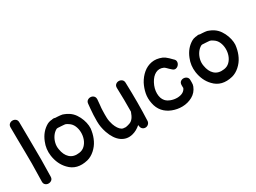

<svg xmlns="http://www.w3.org/2000/svg" viewBox="-44 -1303 2519 1892"><g transform="rotate(-30 1215.5 -357.0)"><path d="M160 -48Q163 -136 163.5 -239.5Q164 -343 162 -470Q160 -597 160 -666Q160 -691 145 -703.5Q130 -716 110 -716Q90 -716 75 -703.5Q60 -691 60 -666Q60 -606 61 -533Q62 -460 63 -387Q64 -314 64 -254Q64 -185 60 -52Q59 -27 73.5 -14Q88 -1 107.5 -0.5Q127 0 143 -11.5Q159 -23 160 -48Z M553 -7Q599 -19 639.5 -55Q680 -91 703 -138Q726 -184 735 -238Q741 -262 738 -296Q735 -330 722 -366.5Q709 -403 687 -435.5Q665 -468 632 -490Q619 -498 608 -504Q597 -510 585 -514L566 -521Q558 -523 543 -524.5Q528 -526 512.5 -527Q497 -528 489 -528Q474 -534 459 -531Q456 -530 451 -529Q438 -528 437 -528Q413 -524 397 -515Q319 -471 283 -379Q253 -307 264 -227Q279 -125 342 -60Q421 25 553 -7ZM522 -111Q454 -101 413 -139Q375 -174 364 -242Q357 -279 366 -315.5Q375 -352 395.5 -381.5Q416 -411 445 -427L452 -429Q453 -429 464 -430Q468 -429 471 -429Q477 -429 492 -428Q507 -427 521.5 -426Q536 -425 542 -424Q551 -421 558 -417.5Q565 -414 576 -406Q606 -387 621 -353Q636 -319 637 -279.5Q638 -240 625 -203.5Q612 -167 586 -141.5Q560 -116 522 -111Z M1208 0Q1229 1 1244.5 -13Q1260 -27 1261 -47Q1270 -246 1262 -482Q1261 -506 1245 -518Q1229 -530 1209.5 -529.5Q1190 -529 1175.5 -516Q1161 -503 1162 -478Q1167 -341 1165 -208Q1150 -165 1133.5 -144Q1117 -123 1096 -114.5Q1075 -106 1046 -101Q1014 -101 1000 -110Q966 -132 944 -193Q930 -235 928.5 -273.5Q927 -312 929 -359Q929 -379 934 -421Q938 -463 939 -478Q940 -503 926 -516.5Q912 -530 892.5 -531Q873 -532 857 -521Q841 -510 839 -486Q837 -466 834 -434Q831 -402 829 -364.5Q827 -327 827.5 -291Q828 -255 833 -227Q839 -193 850 -161Q882 -69 938 -29Q996 12 1066 -6Q1115 -18 1161 -58Q1163 -27 1176.5 -14Q1190 -1 1208 0Z M1631 2Q1693 1 1745.5 -28Q1798 -57 1821 -115Q1829 -134 1828 -159V-181Q1829 -206 1814.5 -219Q1800 -232 1780.5 -233.5Q1761 -235 1745 -223.5Q1729 -212 1728 -187V-158L1729 -153Q1707 -100 1630 -98Q1592 -98 1558 -111Q1524 -124 1506 -145Q1477 -178 1476.5 -234Q1476 -290 1506 -346Q1535 -400 1576 -420.5Q1617 -441 1662 -421Q1671 -417 1685 -403L1702 -386Q1714 -374 1723 -367Q1741 -350 1760 -353.5Q1779 -357 1792 -372.5Q1805 -388 1805.5 -407.5Q1806 -427 1787 -443L1755 -475Q1728 -501 1702 -513Q1640 -538 1586 -528Q1532 -518 1489 -482Q1446 -446 1417 -393Q1392 -344 1381.5 -291Q1371 -238 1383 -180Q1394 -121 1430 -79Q1465 -39 1519.5 -18Q1574 3 1631 2Z M2200 -7Q2246 -19 2286.5 -55Q2327 -91 2350 -138Q2373 -184 2382 -238Q2388 -262 2385 -296Q2382 -330 2369 -366.5Q2356 -403 2334 -435.5Q2312 -468 2279 -490Q2266 -498 2255 -504Q2244 -510 2232 -514L2213 -521Q2205 -523 2190 -524.5Q2175 -526 2159.5 -527Q2144 -528 2136 -528Q2121 -534 2106 -531Q2103 -530 2098 -529Q2085 -528 2084 -528Q2060 -524 2044 -515Q1966 -471 1930 -379Q1900 -307 1911 -227Q1926 -125 1989 -60Q2068 25 2200 -7ZM2169 -111Q2101 -101 2060 -139Q2022 -174 2011 -242Q2004 -279 2013 -315.5Q2022 -352 2042.5 -381.5Q2063 -411 2092 -427L2099 -429Q2100 -429 2111 -430Q2115 -429 2118 -429Q2124 -429 2139 -428Q2154 -427 2168.5 -426Q2183 -425 2189 -424Q2198 -421 2205 -417.5Q2212 -414 2223 -406Q2253 -387 2268 -353Q2283 -319 2284 -279.5Q2285 -240 2272 -203.5Q2259 -167 2233 -141.5Q2207 -116 2169 -111Z"/></g></svg>

Font: Balsamiq Sans
Style: Regular
Weight: 400
Designer: Michael Angeles
Foundry: Balsamiq SRL
Version: Version 1.020; ttfautohint (v1.8.4.7-5d5b);gftools[0.9.26]